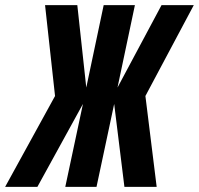

<svg xmlns="http://www.w3.org/2000/svg" viewBox="-73 -730 777 750"><path d="M-53 0 142 -355 103 -710H229L264 -388L332 -710H454L386 -388L558 -710H684L495 -355L539 0H413L373 -324L304 0H182L251 -324L73 0Z"/></svg>

Font: Geist Mono
Style: Bold Italic
Weight: 700
Italic angle: -12°
Monospace: yes
Designer: Basement.studio, Andrés Briganti, Mateo Zaragoza
Foundry: Basement.studio, Vercel, Andrés Briganti, Guido Ferreyra, Mateo Zaragoza
Version: Version 1.500; ttfautohint (v1.8.4.7-5d5b)